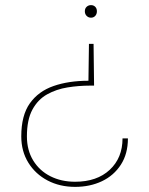

<svg xmlns="http://www.w3.org/2000/svg" viewBox="-20 -559 583 749"><path d="M335 -539Q345 -539 351.5 -532.5Q358 -526 358 -515Q358 -504 351.5 -497Q345 -490 335 -490Q325 -490 318 -497Q311 -504 311 -515Q311 -526 318 -532.5Q325 -539 335 -539ZM273 170Q213 170 165.5 145Q118 120 90.5 75.5Q63 31 63 -27Q63 -109 96.5 -156Q130 -203 189 -223.5Q248 -244 325 -244L327 -388H345L347 -225H331Q287 -225 243.5 -218Q200 -211 164 -191Q128 -171 106.5 -131.5Q85 -92 85 -27Q85 27 109.5 67Q134 107 176.5 128.5Q219 150 273 150Q358 150 408 103.5Q458 57 458 -19H479Q479 41 451.5 83.5Q424 126 377.5 148Q331 170 273 170Z"/></svg>

Font: Albert Sans Thin
Style: Regular
Weight: 250
Designer: Andreas Rasmussen
Foundry: a.Foundry
Version: Version 1.025